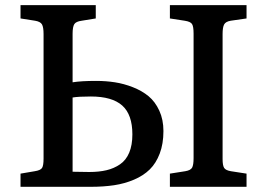

<svg xmlns="http://www.w3.org/2000/svg" viewBox="-20 -720 1028 740"><path d="M59.1 0V-50.8L113.8 -60.1Q136.2 -63.5 142.1 -72.8Q147.9 -82 147.9 -108.9V-588.9Q147.9 -615.2 141.8 -626Q135.7 -636.7 115.2 -640.1L59.1 -648.9V-700.2H349.1V-648.9L294.9 -640.1Q272.9 -637.2 266.4 -627Q259.8 -616.7 259.8 -589.8V-402.8Q293.5 -408.2 350.1 -408.2Q388.2 -408.2 422.9 -402.8Q457.5 -397.5 492.4 -383.8Q527.3 -370.1 552.7 -349.1Q578.1 -328.1 594 -293.5Q609.9 -258.8 609.9 -214.8Q609.9 -166 595.7 -128.4Q581.5 -90.8 557.1 -66.9Q532.7 -43 496.6 -27.6Q460.4 -12.2 419.7 -6.1Q378.9 0 329.1 0ZM634.8 0V-50.8L693.8 -60.1Q714.8 -63.5 720.5 -74Q726.1 -84.5 726.1 -110.8V-590.8Q726.1 -617.7 720.2 -627.2Q714.4 -636.7 691.9 -640.1L634.8 -648.9V-700.2H930.2V-648.9L869.1 -640.1Q849.6 -636.7 843.8 -625.7Q837.9 -614.7 837.9 -588.9V-106.9Q837.9 -82.5 843.8 -73Q849.6 -63.5 870.1 -60.1L930.2 -50.8V0ZM259.8 -58.1Q270 -58.1 291.5 -57.6Q313 -57.1 324.2 -57.1Q361.8 -57.1 390.6 -64Q419.4 -70.8 442.6 -86.7Q465.8 -102.5 478 -131.6Q490.2 -160.6 490.2 -202.1Q490.2 -278.3 451.2 -313.2Q412.1 -348.1 330.1 -348.1Q282.2 -348.1 259.8 -344.2Z"/></svg>

Font: Literata Book Medium
Style: Regular
Weight: 500
Designer: Latin by Veronika Burian and Jose Scaglione. Greek by Irene Vlachou. Cyrillic by Vera Evstafieva
Foundry: TypeTogether
Version: Version 2.003;PS 002.003;hotconv 1.0.88;makeotf.lib2.5.64775